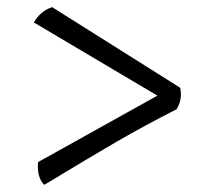

<svg xmlns="http://www.w3.org/2000/svg" viewBox="-20 -528 590 538"><path d="M487 -264Q487 -242 475 -222Q381 -174 307 -131Q233 -88 104 -10Q86 -28 86 -62Q86 -70 87 -74L421 -260L75 -465Q93 -497 126 -508L485 -282Q487 -270 487 -264Z"/></svg>

Font: Vollkorn SC SemiBold
Style: Regular
Weight: 600
Designer: Friedrich Althausen
Foundry: Friedrich Althausen
Version: Version 4.015